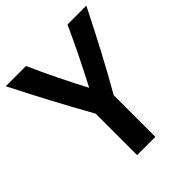

<svg xmlns="http://www.w3.org/2000/svg" viewBox="-196 -821 952 952"><g transform="rotate(-45 280.5 -345.0)"><path d="M563 -696H431Q397 -621 360 -546Q323 -471 285 -398Q247 -470 210 -545.5Q173 -621 140 -696H-2Q50 -593 104.5 -490.5Q159 -388 217 -285V6H345V-286Q403 -387 457 -489.5Q511 -592 563 -696Z"/></g></svg>

Font: Repo DemiBold
Style: Regular
Weight: 600
Designer: Stefan Peev
Foundry: Context Ltd
Version: Version 1.502